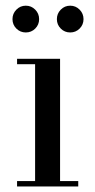

<svg xmlns="http://www.w3.org/2000/svg" viewBox="-20 -672 343 692"><path d="M196.5 -460V-19.5H262V0H41.5V-19.5H106.5V-440.5H41.5V-460ZM233 -555Q213 -555 199 -569Q185 -583 185 -603Q185 -623 199 -637.2Q213 -651.5 233 -651.5Q253 -651.5 267 -637.2Q281 -623 281 -603Q281 -583 267 -569Q253 -555 233 -555ZM73 -555Q53 -555 39 -569Q25 -583 25 -603Q25 -623 39 -637.2Q53 -651.5 73 -651.5Q93 -651.5 107 -637.2Q121 -623 121 -603Q121 -583 107 -569Q93 -555 73 -555Z"/></svg>

Font: Bodoni Moda 11pt
Style: Regular
Weight: 400
Version: Version 2.004